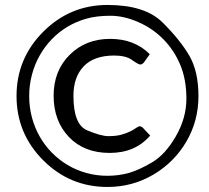

<svg xmlns="http://www.w3.org/2000/svg" viewBox="-20 -744 838 771"><path d="M108.2 -443.8Q97.2 -402.3 97.2 -357.9Q97.2 -313.5 108.2 -272.5Q119.1 -231.4 139.4 -195.8Q159.7 -160.2 188.2 -131.1Q216.8 -102.1 251.7 -81.3Q286.6 -60.5 327.1 -49.3Q367.7 -38.1 411.6 -38.1Q455.6 -38.1 496.3 -49.3Q537.1 -60.5 590.6 -92Q644 -123.5 686.3 -197Q728.5 -270.5 728.5 -347.7Q728.5 -424.8 703.9 -483.6Q679.2 -542.5 636.2 -586.2Q593.3 -629.9 535.4 -655.3Q477.5 -680.7 422.9 -680.7Q368.2 -680.7 327.4 -669.2Q286.6 -657.7 251.7 -637Q216.8 -616.2 188.2 -586.7Q159.7 -557.1 139.4 -521.2Q119.1 -485.4 108.2 -443.8ZM411.6 6.8Q260.7 6.8 153.6 -100.3Q46.4 -207.5 46.4 -358.4Q46.4 -509.3 153.8 -616.7Q261.2 -724.1 411.6 -724.1Q562 -724.1 632.8 -653.8Q703.6 -583.5 740.2 -520.5Q776.9 -457.5 776.9 -357.9Q776.9 -258.3 728.3 -175.3Q679.7 -92.3 595.7 -42.7Q511.7 6.8 411.6 6.8ZM583 -199.7Q523.4 -129.9 420.4 -129.9Q317.4 -129.9 256.3 -194.3Q195.3 -258.8 195.3 -359.4Q195.3 -460 259.8 -523.9Q324.2 -587.9 421.9 -587.9Q520 -587.9 581.5 -526.4L558.6 -494.1Q550.8 -484.9 543.5 -484.9Q535.6 -484.9 510.5 -502.9Q485.4 -521 439 -521Q357.4 -521 316.2 -477.8Q274.9 -434.6 274.9 -358.9Q274.9 -244.1 329.8 -220.7Q384.8 -197.3 416 -197.3Q447.3 -197.3 469 -203.6Q490.7 -210 504.9 -217.3Q519 -224.6 527.3 -230.7Q535.6 -236.8 541 -236.8Q546.4 -236.8 553.2 -231.4Z"/></svg>

Font: Lato-Italic
Style: Italic
Weight: 400
Italic angle: -7°
Designer: Lukasz Dziedzic
Foundry: tyPoland Lukasz Dziedzic
Version: Version 1.104; Western+Polish opensource